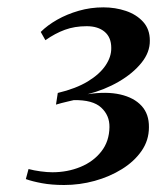

<svg xmlns="http://www.w3.org/2000/svg" viewBox="-20 -928 438 535"><path d="M158.5 -412.5Q124 -412.5 97 -417.5Q70 -422.5 52 -429L59.5 -457Q74.5 -453 93 -450.5Q111.5 -448 126 -448Q168 -448 204 -462.8Q240 -477.5 262.2 -505.8Q284.5 -534 285 -574Q285.5 -606.5 262 -628.2Q238.5 -650 185.5 -649Q178.5 -647.5 169.2 -645.2Q160 -643 151.2 -640.8Q142.5 -638.5 136 -636.5L141 -669Q191.5 -681 224.8 -701.2Q258 -721.5 274.2 -745.8Q290.5 -770 290 -794.5Q290 -824 271.5 -839.5Q253 -855 221.5 -855Q188 -855 160.8 -845Q133.5 -835 106.5 -816L93.5 -839Q112 -857.5 139.2 -873Q166.5 -888.5 199.5 -898Q232.5 -907.5 268 -907.5Q301.5 -907.5 331 -897.5Q360.5 -887.5 379 -867Q397.5 -846.5 397.5 -815Q398 -782.5 374.2 -753Q350.5 -723.5 311 -700.5Q271.5 -677.5 224 -665.5Q276.5 -673.5 315 -664.8Q353.5 -656 374.5 -633Q395.5 -610 395 -573.5Q395 -537 374.5 -507.5Q354 -478 319.8 -456.8Q285.5 -435.5 243.8 -424Q202 -412.5 158.5 -412.5Z"/></svg>

Font: Merriweather 96pt SemiBold
Style: Italic
Weight: 600
Italic angle: -7.8°
Version: Version 2.101